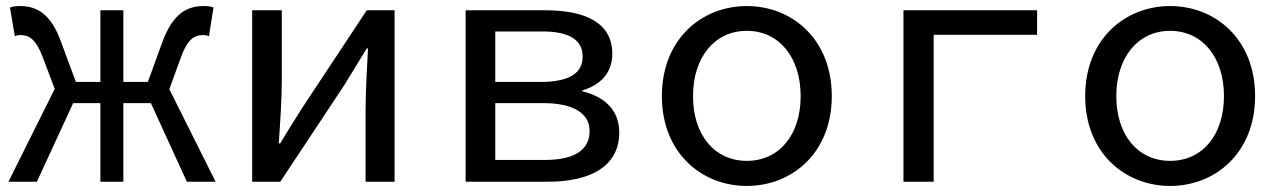

<svg xmlns="http://www.w3.org/2000/svg" viewBox="-20 -601 4240 635"><path d="M540 -306 579 -413C601 -473 624 -485 651 -485C660 -485 664 -484 671 -481L686 -576C678 -580 666 -581 654 -581C599 -581 552 -557 517 -462L469 -330H388V-567H312V-330H231L182 -462C148 -557 101 -581 45 -581C34 -581 22 -580 13 -576L29 -481C36 -484 40 -485 48 -485C75 -485 98 -473 121 -413L161 -307L8 0H102L222 -260H312V0H388V-260H479L598 0H693Z M814 -567V0H907L1119 -320C1139 -353 1172 -406 1193 -441H1197C1193 -367 1189 -291 1189 -232V0H1285V-567H1193L982 -248C961 -214 927 -162 907 -127H902C907 -199 912 -275 912 -336V-567Z M1520 -567V0H1792C1930 0 2028 -49 2028 -163C2028 -243 1972 -283 1906 -299V-302C1967 -320 2005 -361 2005 -423C2005 -527 1914 -567 1783 -567ZM1767 -330H1618V-497H1774C1867 -497 1907 -466 1907 -414C1907 -362 1868 -330 1767 -330ZM1782 -72H1618V-260H1776C1878 -260 1930 -225 1930 -168C1930 -107 1883 -72 1782 -72Z M2169 -283C2169 -95 2301 14 2450 14C2599 14 2731 -95 2731 -283C2731 -472 2599 -581 2450 -581C2301 -581 2169 -472 2169 -283ZM2628 -283C2628 -155 2557 -69 2450 -69C2343 -69 2272 -155 2272 -283C2272 -411 2343 -499 2450 -499C2557 -499 2628 -411 2628 -283Z M2968 -567V0H3068V-486H3410V-567Z M3569 -283C3569 -95 3701 14 3850 14C3999 14 4131 -95 4131 -283C4131 -472 3999 -581 3850 -581C3701 -581 3569 -472 3569 -283ZM4028 -283C4028 -155 3957 -69 3850 -69C3743 -69 3672 -155 3672 -283C3672 -411 3743 -499 3850 -499C3957 -499 4028 -411 4028 -283Z"/></svg>

Font: Kawkab Mono Light
Style: Bold
Weight: 400
Monospace: yes
Designer: Abdullah Arif
Foundry: Abdullah Arif
Version: Version 1.000;PS 000.500;hotconv 1.0.88;makeotf.lib2.5.64775